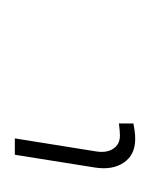

<svg xmlns="http://www.w3.org/2000/svg" viewBox="9 -4 206 264"><g transform="rotate(-90 112.0 128.0)"><path d="M52.7 210.9Q31.2 210.9 20.5 195.3Q9.8 179.7 13.7 155.3L31.2 45.4H53.7L36.1 155.3Q33.2 170.9 39.3 180.4Q45.4 189.9 57.6 189.9Q61 189.9 65.4 189.5Q69.8 189 74.2 188.5V208.5Q69.3 209.5 63.7 210.2Q58.1 210.9 52.7 210.9Z"/></g></svg>

Font: Inter 18pt Thin
Style: Italic
Weight: 250
Italic angle: -9.3988°
Version: Version 4.001;git-66647c0bb